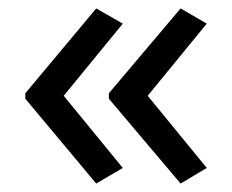

<svg xmlns="http://www.w3.org/2000/svg" viewBox="-20 -491 549 455"><path d="M40 -270 208 -471 271 -435 131 -264 271 -93 208 -56 40 -257ZM238 -270 408 -471 470 -435 330 -264 470 -93 408 -56 238 -257Z"/></svg>

Font: Go Noto Current
Style: Regular
Weight: 400
Designer: Monotype Design Team
Foundry: Monotype Imaging Inc.
Version: Version 2.007; ttfautohint (v1.8) -l 8 -r 50 -G 200 -x 14 -D